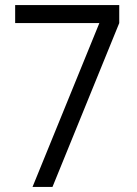

<svg xmlns="http://www.w3.org/2000/svg" viewBox="-20 -740 542 760"><path d="M187.7 0H108.7L373.3 -648.7H40V-720H452V-648.7Z"/></svg>

Font: Manrope Variable Light
Style: Regular
Weight: 200
Designer: Mikhail Sharanda
Foundry: Mikhail Sharanda
Version: Version 4.505